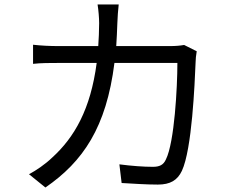

<svg xmlns="http://www.w3.org/2000/svg" viewBox="-20 -807 1040 854"><path d="M508 -787H414C418 -763 421 -726 421 -704C421 -668 419 -634 417 -602H241C203 -602 162 -604 127 -608V-523C162 -527 203 -527 242 -527H410C383 -321 311 -196 212 -106C182 -77 141 -49 109 -32L182 27C349 -88 453 -240 489 -527H769C769 -420 756 -174 718 -98C707 -73 689 -65 660 -65C618 -65 565 -69 511 -76L521 7C573 10 631 14 682 14C737 14 769 -5 789 -47C834 -143 846 -434 850 -530C850 -543 852 -562 855 -579L799 -607C782 -604 762 -602 735 -602H497C499 -635 501 -669 502 -705C503 -729 505 -764 508 -787Z"/></svg>

Font: Microsoft YaHei
Style: Regular
Weight: 400
Designer: Ryoko NISHIZUKA 西塚涼子 (kana, bopomofo & ideographs); Paul D. Hunt (Latin, Greek & Cyrillic); Sandoll Communications 산돌커뮤니
Foundry: Adobe
Version: Version 2.001;hotconv 1.0.111;makeotfexe 2.5.65597